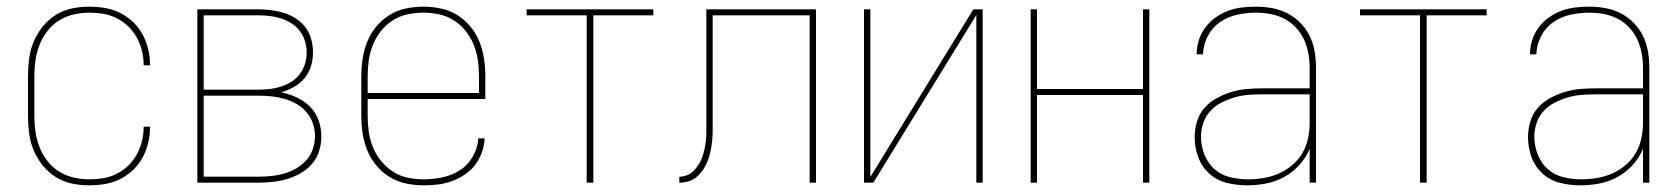

<svg xmlns="http://www.w3.org/2000/svg" viewBox="-20 -548 5040 576"><path d="M247 8Q221 8 195 2.5Q169 -3 147 -17Q125 -31 108 -52Q91 -73 81 -97Q71 -121 67.5 -147.5Q64 -174 64 -200V-320Q64 -346 67.5 -372.5Q71 -399 81 -423Q91 -447 108 -468Q125 -489 147 -503Q169 -517 195 -522.5Q221 -528 247 -528Q271 -528 295 -524Q319 -520 340 -509.5Q361 -499 378.5 -482.5Q396 -466 407.5 -445Q419 -424 424.5 -400.5Q430 -377 430 -353Q430 -353 430 -352.5Q430 -352 430 -352H411Q411 -352 411 -352.5Q411 -353 411 -353Q411 -374 406 -395Q401 -416 390.5 -435Q380 -454 364.5 -469Q349 -484 330 -493.5Q311 -503 290 -506.5Q269 -510 247 -510Q224 -510 200.5 -504.5Q177 -499 157 -486.5Q137 -474 122 -454.5Q107 -435 98.5 -413Q90 -391 86.5 -367.5Q83 -344 83 -320V-200Q83 -176 86.5 -152.5Q90 -129 98.5 -107Q107 -85 122 -65.5Q137 -46 157 -33.5Q177 -21 200.5 -15.5Q224 -10 247 -10Q269 -10 290 -13.5Q311 -17 330 -26.5Q349 -36 364.5 -51Q380 -66 390.5 -85Q401 -104 406 -125Q411 -146 411 -167Q411 -167 411 -167.5Q411 -168 411 -168H430Q430 -168 430 -167.5Q430 -167 430 -167Q430 -143 424.5 -119.5Q419 -96 407.5 -75Q396 -54 378.5 -37.5Q361 -21 340 -10.5Q319 0 295 4Q271 8 247 8Z M572 0V-520H755Q775 -520 794.5 -517.5Q814 -515 833 -509Q852 -503 868.5 -492Q885 -481 897 -465Q909 -449 914 -429.5Q919 -410 919 -391Q919 -370 913 -350Q907 -330 894 -314Q881 -298 862.5 -287.5Q844 -277 824 -271Q848 -266 870.5 -255.5Q893 -245 910 -228Q927 -211 935.5 -187.5Q944 -164 944 -139Q944 -117 937.5 -95.5Q931 -74 916.5 -57Q902 -40 883 -29Q864 -18 843 -11.5Q822 -5 799.5 -2.5Q777 0 755 0ZM591 -279H755Q773 -279 790 -281Q807 -283 823.5 -288.5Q840 -294 854.5 -303Q869 -312 879.5 -326Q890 -340 895 -356.5Q900 -373 900 -391Q900 -408 895 -424.5Q890 -441 879.5 -455Q869 -469 854.5 -478Q840 -487 823.5 -492.5Q807 -498 790 -500Q773 -502 755 -502H591ZM591 -18H755Q775 -18 794.5 -20Q814 -22 833 -27.5Q852 -33 869 -43Q886 -53 899 -67.5Q912 -82 918.5 -101Q925 -120 925 -140Q925 -159 918.5 -178Q912 -197 899 -212Q886 -227 869 -236.5Q852 -246 833 -251.5Q814 -257 794.5 -259Q775 -261 755 -261H591Z M1251 8Q1224 8 1198 2.5Q1172 -3 1149.5 -16.5Q1127 -30 1109.5 -51Q1092 -72 1082 -96.5Q1072 -121 1068 -147Q1064 -173 1064 -200V-320Q1064 -346 1068 -372.5Q1072 -399 1082 -423.5Q1092 -448 1109 -468.5Q1126 -489 1148.5 -503Q1171 -517 1197.5 -522.5Q1224 -528 1250 -528Q1276 -528 1302.5 -522.5Q1329 -517 1351.5 -503Q1374 -489 1391 -468.5Q1408 -448 1418 -423.5Q1428 -399 1432 -372.5Q1436 -346 1436 -320V-251H1083V-200Q1083 -176 1086.5 -152Q1090 -128 1099 -106Q1108 -84 1123.5 -65Q1139 -46 1159 -33Q1179 -20 1203 -15Q1227 -10 1251 -10Q1279 -10 1307.5 -16Q1336 -22 1360 -37.5Q1384 -53 1398.5 -78.5Q1413 -104 1415 -133H1434Q1433 -111 1425.5 -90.5Q1418 -70 1405 -53Q1392 -36 1374 -24Q1356 -12 1335.5 -4.5Q1315 3 1293.5 5.5Q1272 8 1251 8ZM1083 -269H1417V-320Q1417 -344 1413.5 -368Q1410 -392 1401 -414Q1392 -436 1377 -455Q1362 -474 1341.5 -487Q1321 -500 1297.5 -505Q1274 -510 1250 -510Q1226 -510 1202.5 -505Q1179 -500 1158.5 -487Q1138 -474 1123 -455Q1108 -436 1099 -414Q1090 -392 1086.5 -368Q1083 -344 1083 -320Z M1740 0V-502H1560V-520H1940V-502H1760V0Z M2018 0V-18Q2030 -18 2041.5 -22.5Q2053 -27 2061.5 -36Q2070 -45 2076.5 -55.5Q2083 -66 2087 -77.5Q2091 -89 2093.5 -101Q2096 -113 2097.5 -125Q2099 -137 2099 -149.5Q2099 -162 2099 -174Q2099 -196 2099 -217.5Q2099 -239 2099 -261V-520H2428V0H2409V-502H2118V-261Q2118 -242 2118 -223Q2118 -204 2118 -185Q2118 -170 2118 -155.5Q2118 -141 2116.5 -126Q2115 -111 2112 -96.5Q2109 -82 2104 -68Q2099 -54 2091 -41.5Q2083 -29 2072 -19Q2061 -9 2047 -4.5Q2033 0 2018 0Z M2572 0V-520H2591V-17L2900 -520H2928V0H2909V-503L2600 0Z M3072 0V-520H3091V-281H3409V-520H3428V0H3409V-263H3091V0Z M3721 8Q3690 8 3660 0.5Q3630 -7 3607.5 -27.5Q3585 -48 3574.5 -77Q3564 -106 3564 -136Q3564 -160 3571 -183.5Q3578 -207 3593.5 -224.5Q3609 -242 3630 -253.5Q3651 -265 3674 -272Q3697 -279 3720.5 -281Q3744 -283 3768 -283H3909V-345Q3909 -366 3905 -388Q3901 -410 3892 -429.5Q3883 -449 3867.5 -465.5Q3852 -482 3832.5 -492Q3813 -502 3791.5 -506Q3770 -510 3748 -510Q3720 -510 3692 -504Q3664 -498 3640.5 -482Q3617 -466 3603.5 -440Q3590 -414 3589 -385H3570Q3570 -407 3576.5 -427.5Q3583 -448 3596 -465.5Q3609 -483 3626.5 -495.5Q3644 -508 3664 -515.5Q3684 -523 3705.5 -525.5Q3727 -528 3748 -528Q3773 -528 3797 -523.5Q3821 -519 3842.5 -508Q3864 -497 3881.5 -479Q3899 -461 3909.5 -439Q3920 -417 3924 -393Q3928 -369 3928 -345V0H3909V-102Q3898 -75 3878 -53Q3858 -31 3832.5 -17Q3807 -3 3778.5 2.5Q3750 8 3721 8ZM3724 -10Q3747 -10 3771 -14Q3795 -18 3816.5 -27.5Q3838 -37 3856.5 -52.5Q3875 -68 3887 -88.5Q3899 -109 3904 -132.5Q3909 -156 3909 -180V-265H3768Q3747 -265 3726 -263.5Q3705 -262 3684.5 -256Q3664 -250 3645 -240.5Q3626 -231 3611.5 -215.5Q3597 -200 3590 -179.5Q3583 -159 3583 -138Q3583 -111 3593 -85Q3603 -59 3623 -41Q3643 -23 3670 -16.5Q3697 -10 3724 -10Z M4240 0V-502H4060V-520H4440V-502H4260V0Z M4721 8Q4690 8 4660 0.5Q4630 -7 4607.5 -27.5Q4585 -48 4574.5 -77Q4564 -106 4564 -136Q4564 -160 4571 -183.5Q4578 -207 4593.5 -224.5Q4609 -242 4630 -253.5Q4651 -265 4674 -272Q4697 -279 4720.5 -281Q4744 -283 4768 -283H4909V-345Q4909 -366 4905 -388Q4901 -410 4892 -429.5Q4883 -449 4867.5 -465.5Q4852 -482 4832.5 -492Q4813 -502 4791.5 -506Q4770 -510 4748 -510Q4720 -510 4692 -504Q4664 -498 4640.5 -482Q4617 -466 4603.5 -440Q4590 -414 4589 -385H4570Q4570 -407 4576.5 -427.5Q4583 -448 4596 -465.5Q4609 -483 4626.5 -495.5Q4644 -508 4664 -515.5Q4684 -523 4705.5 -525.5Q4727 -528 4748 -528Q4773 -528 4797 -523.5Q4821 -519 4842.5 -508Q4864 -497 4881.5 -479Q4899 -461 4909.5 -439Q4920 -417 4924 -393Q4928 -369 4928 -345V0H4909V-102Q4898 -75 4878 -53Q4858 -31 4832.5 -17Q4807 -3 4778.5 2.5Q4750 8 4721 8ZM4724 -10Q4747 -10 4771 -14Q4795 -18 4816.5 -27.5Q4838 -37 4856.5 -52.5Q4875 -68 4887 -88.5Q4899 -109 4904 -132.5Q4909 -156 4909 -180V-265H4768Q4747 -265 4726 -263.5Q4705 -262 4684.5 -256Q4664 -250 4645 -240.5Q4626 -231 4611.5 -215.5Q4597 -200 4590 -179.5Q4583 -159 4583 -138Q4583 -111 4593 -85Q4603 -59 4623 -41Q4643 -23 4670 -16.5Q4697 -10 4724 -10Z"/></svg>

Font: Zed Mono Thin
Style: Regular
Weight: 100
Monospace: yes
Designer: Belleve Invis
Foundry: Belleve Invis
Version: Version 1.0.0; ttfautohint (v1.8.4)